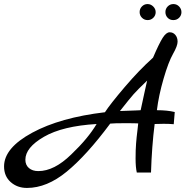

<svg xmlns="http://www.w3.org/2000/svg" viewBox="-105 -850 935 946"><path d="M756 -298 751 -238Q728 -240 701.5 -240Q675 -240 657 -239Q643 -129 639 0H569Q563 -26 563 -69Q563 -112 565.5 -143.5Q568 -175 572 -206Q576 -237 576 -242Q562 -243 510 -243Q458 -243 438 -241Q322 -85 224 -4.5Q126 76 28 76Q-20 76 -52.5 47Q-85 18 -85 -30Q-85 -121 53.5 -196Q192 -271 412 -297Q438 -337 509 -420.5Q580 -504 649 -566Q679 -636 696.5 -663.5Q714 -691 731 -691Q748 -691 759 -678Q770 -665 770 -644.5Q770 -624 747.5 -584.5Q725 -545 701 -462.5Q677 -380 668 -307Q720 -307 756 -298ZM246 -89Q329 -168 371 -239Q203 -229 111.5 -176Q20 -123 20 -63Q20 -37 37.5 -22Q55 -7 84 -7Q162 -7 246 -89ZM588 -307Q595 -341 606.5 -392.5Q618 -444 620 -453Q572 -407 553 -385.5Q534 -364 486 -303Q503 -304 527.5 -304.5Q552 -305 568 -306Q584 -307 588 -307ZM622.5 -751Q606 -751 594.5 -762.5Q583 -774 583 -790.5Q583 -807 594.5 -818.5Q606 -830 622 -830Q638 -830 650 -818Q662 -806 662 -790Q662 -774 650.5 -762.5Q639 -751 622.5 -751ZM749 -751Q732 -751 721 -762.5Q710 -774 710 -790.5Q710 -807 721.5 -818.5Q733 -830 749.5 -830Q766 -830 777.5 -818Q789 -806 789 -790Q789 -774 777.5 -762.5Q766 -751 749 -751Z"/></svg>

Font: Marck Script
Style: Regular
Weight: 400
Designer: Denis Masharov, Marck Fogel
Foundry: Denis Masharov
Version: Version 1.002